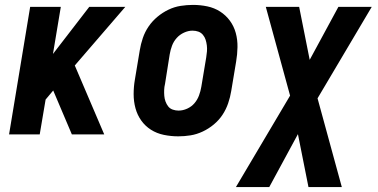

<svg xmlns="http://www.w3.org/2000/svg" viewBox="-20 -548 1540 783"><path d="M17 0 103 -520H228L196 -328L344 -520H491L285 -281L405 0H273L197 -179L166 -142L142 0Z M707 8Q677 8 648 2Q619 -4 595.5 -19Q572 -34 556 -56.5Q540 -79 532.5 -106.5Q525 -134 525 -164Q525 -194 530 -223L550 -343Q554 -368 562.5 -393Q571 -418 586 -440Q601 -462 622 -479.5Q643 -497 667 -508.5Q691 -520 716.5 -524Q742 -528 767 -528Q797 -528 825.5 -522Q854 -516 877.5 -501Q901 -486 917.5 -463.5Q934 -441 941.5 -413.5Q949 -386 948.5 -356Q948 -326 943 -297L923 -177Q919 -152 910.5 -127Q902 -102 887.5 -80Q873 -58 852 -40.5Q831 -23 806.5 -11.5Q782 0 757 4Q732 8 707 8ZM708 -97Q726 -97 743.5 -105Q761 -113 773 -127Q785 -141 791.5 -158.5Q798 -176 801 -194L821 -314Q823 -326 824 -338.5Q825 -351 823.5 -363Q822 -375 818.5 -386Q815 -397 807.5 -406Q800 -415 789 -419Q778 -423 765 -423Q748 -423 730.5 -415Q713 -407 700.5 -393Q688 -379 681.5 -361.5Q675 -344 672 -326L653 -206Q650 -194 649.5 -181.5Q649 -169 650 -157Q651 -145 655 -134Q659 -123 666 -114Q673 -105 684.5 -101Q696 -97 708 -97Z M942 215 1163 -158 1064 -520H1200L1243 -304L1360 -520H1496L1275 -147L1374 215H1238L1195 -1L1078 215Z"/></svg>

Font: Iosevka SS04 Extrabold
Style: Italic
Weight: 800
Italic angle: -9°
Monospace: yes
Designer: Belleve Invis
Foundry: Belleve Invis
Version: Version 19.0.0; ttfautohint (v1.8.4)